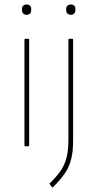

<svg xmlns="http://www.w3.org/2000/svg" viewBox="-20 -652 432 856"><path d="M92 0Q89 0 89 -3V-475Q89 -479 92 -479H106Q110 -479 110 -475V-3Q110 0 106 0ZM99 -586Q90 -586 84 -591.5Q78 -597 78 -606V-613Q78 -622 84 -627Q90 -632 99 -632Q108 -632 113.5 -627Q119 -622 119 -613V-606Q119 -597 113.5 -591.5Q108 -586 99 -586ZM216 183Q213 185 211 182L202 169Q201 168 201 167Q201 166 202 165Q232 136 250 110Q268 84 276.5 51.5Q285 19 285 -27V-475Q285 -477 286 -478Q287 -479 288 -479H302Q304 -479 305 -478Q306 -477 306 -475V-27Q306 24 297 59Q288 94 268 122.5Q248 151 216 183ZM296 -586Q287 -586 281 -591.5Q275 -597 275 -606V-613Q275 -622 281 -627Q287 -632 296 -632Q305 -632 310.5 -627Q316 -622 316 -613V-606Q316 -597 310.5 -591.5Q305 -586 296 -586Z"/></svg>

Font: Sofia Sans Semi Condensed Thin
Style: Regular
Weight: 250
Version: Version 4.100